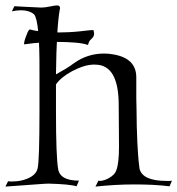

<svg xmlns="http://www.w3.org/2000/svg" viewBox="-27 -687 656 710"><path d="M-7 3 3 -17Q6 -16 10 -16Q14 -16 18 -16Q49 -16 73 -26Q106 -39 112 -64Q119 -92 119 -276V-422Q120 -609 99 -634Q81 -649 51 -649Q33 -649 17 -645L26 -664Q38 -663 63 -662Q88 -661 125 -659Q132 -659 140 -660Q148 -661 158 -663Q177 -667 184 -667Q195 -667 195 -657Q195 -654 194 -652Q188 -618 184.5 -558Q181 -498 180 -412Q200 -423 216.5 -433Q233 -443 246 -453Q296 -489 358 -489Q375 -489 391 -486Q477 -472 477 -401V-325L478 -276Q478 -224 481 -158Q482 -141 483.5 -117Q485 -93 489 -63Q500 -18 589 -18Q595 -18 600 -18Q605 -18 609 -19L600 2Q569 -2 536 -3.5Q503 -5 470 -5Q435 -5 399 -3Q363 -1 326 3L337 -19Q339 -19 339.5 -18.5Q340 -18 341 -18Q357 -18 375 -28Q398 -41 403 -57Q408 -70 410.5 -91.5Q413 -113 413 -143V-154L412 -298Q412 -448 325 -448Q321 -448 316 -448Q311 -448 305 -447Q279 -444 240 -424Q199 -402 180 -375V-275Q180 -192 182 -138.5Q184 -85 188 -62Q195 -19 265 -19L256 2Q231 -6 152 -8Q143 -8 103.5 -5Q64 -2 -7 3ZM297 -521Q281 -527 250 -529.5Q219 -532 186 -532Q163 -532 129.5 -530Q96 -528 63 -523Q62 -523 62 -525Q62 -535 71 -557Q79 -580 85 -578Q100 -573 130.5 -570Q161 -567 193 -567Q207 -567 227.5 -568Q248 -569 267 -571Q290 -574 303 -575Q316 -576 318 -576Q319 -576 319 -574Q319 -572 320 -569Q321 -566 321 -562Q321 -552 311 -543Q302 -535 300.5 -527.5Q299 -520 297 -521Z"/></svg>

Font: Gideon Roman
Style: Regular
Weight: 400
Designer: Robert E. Leuschke
Foundry: Robert E. Leuschke
Version: Version 2.010